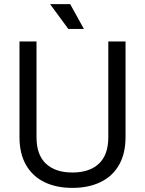

<svg xmlns="http://www.w3.org/2000/svg" viewBox="-20 -902 706 936"><path d="M333 14Q255 14 197 -14Q139 -42 107 -97.5Q75 -153 75 -234V-700H158V-233Q158 -147 204 -104Q250 -61 333 -61Q416 -61 462 -104Q508 -147 508 -233V-700H592V-234Q592 -153 560 -97.5Q528 -42 469.5 -14Q411 14 333 14ZM313 -761 224 -882H322L389 -761Z"/></svg>

Font: Space Grotesk Light
Style: Regular
Weight: 400
Version: Version 2.000